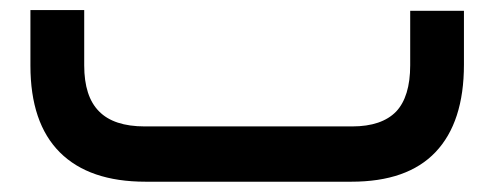

<svg xmlns="http://www.w3.org/2000/svg" viewBox="-20 -353 960 373"><path d="M261.2 -107.4C221.2 -107.4 191.4 -117.2 172.4 -136.7C153.3 -155.8 143.6 -185.5 143.6 -226.1V-323.7V-333.5H133.8H48.8H39.1V-323.7V-225.6C39.1 -151.4 58.1 -95.2 96.2 -57.1C134.3 -19 189.9 0 262.7 0H662.6C734.9 0 789.6 -19 826.2 -57.6C862.8 -96.2 881.3 -152.8 881.3 -227.5V-322.3V-332H871.6H786.6H776.9V-322.3V-226.1C776.9 -185.5 767.6 -155.3 749.5 -136.2C731 -117.2 702.6 -107.4 664.1 -107.4Z"/></svg>

Font: Shabnam FD Medium
Style: Regular
Weight: 500
Foundry: DejaVu fonts team - Redesigned by Saber Rastikerdar - Based on Vazir font
Version: Version 5.00;October 20, 2019;FontCreator 12.0.0.2547 64-bit